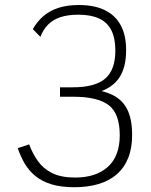

<svg xmlns="http://www.w3.org/2000/svg" viewBox="-20 -748 615 784"><path d="M283.5 16.5Q229.5 16.5 190.8 4.8Q152 -7 125.5 -28.5Q99 -50 81.5 -79.2Q64 -108.5 52.5 -143L99 -158.5Q113 -121 134.8 -90.2Q156.5 -59.5 193 -41.2Q229.5 -23 287 -23Q372 -23 420.5 -66.8Q469 -110.5 469 -196Q469 -284 424 -318.5Q379 -353 279 -353H225V-391.5H277Q368.5 -391.5 409.8 -427.2Q451 -463 451 -541.5Q451 -593 434.2 -625.2Q417.5 -657.5 384 -672.8Q350.5 -688 299.5 -688Q257 -688 226.5 -677.8Q196 -667.5 176.2 -647.5Q156.5 -627.5 145 -597.5L114 -629Q131.5 -660 157 -682Q182.5 -704 218.2 -715.8Q254 -727.5 302 -727.5Q365.5 -727.5 408.2 -706.5Q451 -685.5 473 -644.8Q495 -604 495 -543.5Q495 -472.5 467 -430.8Q439 -389 380 -371Q321 -353 227.5 -353L333 -385.5Q398.5 -380.5 439.5 -360.2Q480.5 -340 500 -300.5Q519.5 -261 519.5 -197Q519.5 -143 503.5 -103Q487.5 -63 456.8 -36.2Q426 -9.5 382.2 3.5Q338.5 16.5 283.5 16.5Z"/></svg>

Font: Russolo 10pt ExtraLight
Style: Regular
Weight: 200
Designer: Micah Stupak-Hahn
Version: Version 1.000